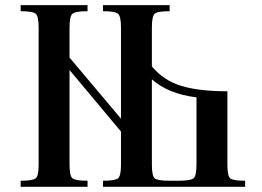

<svg xmlns="http://www.w3.org/2000/svg" viewBox="-20 -720 1011 740"><path d="M633.8 -23.4C601.9 -23.4 582.5 -26.7 575.7 -33.2C568.8 -39.7 565.4 -57.3 565.4 -85.9V-414.1C607.1 -377 664.4 -353.8 737.3 -344.7V-85.9C737.3 -57.3 733.7 -39.7 726.6 -33.2C719.4 -26.7 699.9 -23.4 668 -23.4ZM565.4 -613.3C565.4 -642.6 569 -660.5 576.2 -667C583.3 -673.5 602.5 -676.8 633.8 -676.8V-700.2H377V-676.8C408.9 -676.8 428.4 -673.3 435.5 -666.5C442.7 -659.7 446.3 -641.9 446.3 -613.3V-262.7L248 -498V-613.3C248 -641.9 251.6 -659.7 258.8 -666.5C266 -673.3 285.5 -676.8 317.4 -676.8V-700.2H59.6V-676.8C91.5 -676.8 111 -673.3 118.2 -666.5C125.3 -659.7 128.9 -641.9 128.9 -613.3V-85.9C128.9 -57.3 125.3 -39.7 118.2 -33.2C111 -26.7 91.5 -23.4 59.6 -23.4V0H317.4V-23.4C285.5 -23.4 266 -26.7 258.8 -33.2C251.6 -39.7 248 -57.3 248 -85.9V-450.2L446.3 -212.9V-85.9C446.3 -57.3 442.7 -39.7 435.5 -33.2C428.4 -26.7 408.9 -23.4 377 -23.4V0H924.8V-23.4C892.9 -23.4 873.5 -26.7 866.7 -33.2C859.9 -39.7 856.4 -57.3 856.4 -85.9V-368.2C784.2 -368.2 725.3 -375 679.7 -388.7C634.1 -402.3 596 -427.4 565.4 -463.9Z"/></svg>

Font: TriodPostnaja
Style: Medium
Weight: 500
Version: 20110805; ttfautohint (v0.96) -l 8 -r 50 -G 200 -x 14 -w "G"